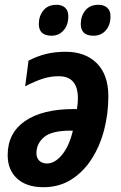

<svg xmlns="http://www.w3.org/2000/svg" viewBox="-20 -771 503 801"><path d="M161 10Q91 10 51.5 -26Q12 -62 12 -124Q12 -216 84.5 -266Q157 -316 288 -316H301Q303 -328 304 -339Q305 -350 305 -361Q305 -453 225 -453Q191 -453 159.5 -443Q128 -433 85 -411L99 -518Q136 -537 172.5 -546Q209 -555 254 -555Q336 -555 384 -507Q432 -459 432 -369Q432 -297 414.5 -229.5Q397 -162 362.5 -108Q328 -54 277.5 -22Q227 10 161 10ZM176 -89Q209 -89 239 -125.5Q269 -162 284 -226H274Q196 -226 164 -199Q132 -172 132 -132Q132 -112 144 -100.5Q156 -89 176 -89ZM370 -622Q317 -622 317 -671Q317 -704 336 -727.5Q355 -751 391 -751Q413 -751 427 -739Q441 -727 441 -703Q441 -667 421.5 -644.5Q402 -622 370 -622ZM195 -622Q142 -622 142 -671Q142 -704 161 -727.5Q180 -751 216 -751Q238 -751 251.5 -739Q265 -727 265 -703Q265 -667 245.5 -644.5Q226 -622 195 -622Z"/></svg>

Font: Noto Sans Condensed
Style: Bold Italic
Weight: 700
Width: 3
Italic angle: -12°
Designer: Monotype Design Team
Foundry: Monotype Imaging Inc.
Version: Version 2.013; ttfautohint (v1.8.4.7-5d5b)